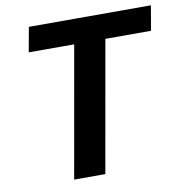

<svg xmlns="http://www.w3.org/2000/svg" viewBox="-79 -775 812 849"><g transform="rotate(-10 327.0 -350.0)"><path d="M186 0 290 -589H86L106 -700H654L635 -589H430L326 0Z"/></g></svg>

Font: DM Sans 18pt ExtraBold
Style: Italic
Weight: 800
Italic angle: -10°
Designer: Colophon Foundry, Jonny Pinhorn
Foundry: Colophon Foundry
Version: Version 4.004;gftools[0.9.30]